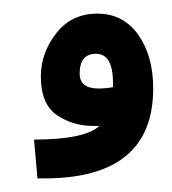

<svg xmlns="http://www.w3.org/2000/svg" viewBox="-20 -259 253 282"><path d="M45 3Q205 3 205 -129Q205 -177 183 -208Q161 -239 123 -239Q85 -239 62.5 -210Q40 -181 40 -147Q40 -106 63.5 -90Q87 -74 117 -74Q122 -74 126 -74Q104 -54 30 -54L35 3ZM125 -129Q97 -129 97 -151Q97 -180 121 -180Q146 -180 146 -137V-131Q135 -129 125 -129Z"/></svg>

Font: Noto Sans Arabic Condensed Black
Style: Regular
Weight: 900
Width: 3
Designer: Nadine Chahine
Foundry: Monotype Imaging Inc.
Version: 1.001